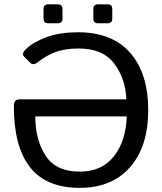

<svg xmlns="http://www.w3.org/2000/svg" viewBox="-20 -866 760 900"><path d="M206.1 -756.8Q184.1 -756.8 184.1 -778.8V-823.7Q184.1 -845.7 206.1 -845.7H251Q272.9 -845.7 272.9 -823.7V-778.8Q272.9 -756.8 251 -756.8ZM439.5 -756.8Q417.5 -756.8 417.5 -778.8V-823.7Q417.5 -845.7 439.5 -845.7H484.4Q506.3 -845.7 506.3 -823.7V-778.8Q506.3 -756.8 484.4 -756.8ZM44.9 -368.7Q44.9 -400.4 71.3 -400.4H572.3Q568.8 -496.6 515.6 -567.6Q462.4 -638.7 348.6 -638.7Q283.2 -638.7 237.8 -621.1Q192.4 -603.5 160.2 -576.7Q136.7 -557.1 122.1 -571.3L92.8 -600.6Q78.6 -614.7 103.5 -637.7Q139.6 -670.9 201.2 -692.9Q262.7 -714.8 345.2 -714.8Q506.3 -714.8 590.6 -617.9Q674.8 -521 674.8 -350.1Q674.8 -179.2 589.6 -82.3Q504.4 14.6 354 14.6Q196.8 14.6 120.8 -82Q44.9 -178.7 44.9 -368.7ZM145.5 -320.3Q145.5 -210.9 193.8 -136.2Q242.2 -61.5 354 -61.5Q457.5 -61.5 513.9 -133.3Q570.3 -205.1 574.2 -320.3Z"/></svg>

Font: Istok Web
Style: Regular
Weight: 400
Designer: Andrey V. Panov
Foundry: Andrey V. Panov
Version: Version 1.0.2g